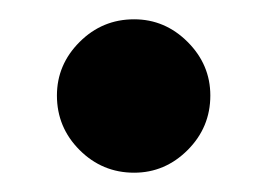

<svg xmlns="http://www.w3.org/2000/svg" viewBox="-20 -168 277 199"><path d="M119 11Q86 11 62.5 -12.5Q39 -36 39 -69Q39 -101 62.5 -124.5Q86 -148 119 -148Q151 -148 174.5 -124.5Q198 -101 198 -69Q198 -36 174.5 -12.5Q151 11 119 11Z"/></svg>

Font: MuseoModerno Medium
Style: Regular
Weight: 500
Designer: Pablo Cosgaya, Héctor Gatti, Marcela Romero, and the Authors of The MuseoModerno Project.
Foundry: Omnibus-Type Team
Version: Version 1.001